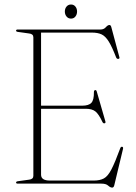

<svg xmlns="http://www.w3.org/2000/svg" viewBox="-20 -834 618 872"><path d="M53 -695Q53 -700 61 -700H436.5Q451.5 -700 460.5 -710.2Q469.5 -720.5 477 -720.5Q483 -720.5 485.5 -711L522 -575Q524.5 -567.5 517.5 -566.5Q510.5 -566 507.5 -573Q489 -621 474 -645.2Q459 -669.5 441.5 -677.8Q424 -686 397 -686H166.5V-354H352.5Q383 -354 395 -367Q407 -380 406.5 -415.5Q406.5 -423.5 411.5 -424.5Q417.5 -427 420 -416.5L458.5 -283Q461 -275 454.5 -274Q449 -273 445.5 -279.5Q428.5 -316 413.2 -328Q398 -340 369.5 -340H166.5V-40.5Q166.5 -14 206.5 -14H406Q434 -14 452 -23.8Q470 -33.5 486.2 -65Q502.5 -96.5 526 -160.5Q528.5 -167.5 533.5 -167.5Q541 -167.5 538.5 -157L499 7.5Q496.5 18 489.5 18Q481 18 471.2 9Q461.5 0 440.5 0H61Q53 0 53 -5Q53 -10 62 -11L112 -18Q131.5 -20 131.5 -35.5V-664.5Q131.5 -680 112 -682L62 -689Q53 -690 53 -695ZM302.5 -749.5Q290 -749.5 282.2 -759Q274.5 -768.5 274.5 -781.5Q274.5 -795 282.2 -804.2Q290 -813.5 302.5 -813.5Q315 -813.5 322.5 -804.2Q330 -795 330 -781.5Q330 -768.5 322.5 -759Q315 -749.5 302.5 -749.5Z"/></svg>

Font: Fraunces 72pt Thin
Style: Regular
Weight: 100
Version: Version 1.000;[b76b70a41]